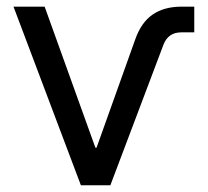

<svg xmlns="http://www.w3.org/2000/svg" viewBox="-20 -549 615 569"><path d="M219.7 0 20 -529.3H112.3L262.7 -111.3H266.1L380.9 -432.6Q398.4 -482.4 432.4 -505.9Q466.3 -529.3 518.1 -529.3H555.7V-453.1H517.1Q479 -453.1 464.8 -417.5L307.1 0Z"/></svg>

Font: Inter 24pt
Style: Regular
Weight: 400
Designer: Rasmus Andersson
Foundry: rsms
Version: Version 4.001;git-66647c0bb